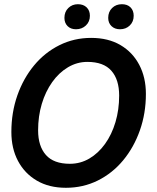

<svg xmlns="http://www.w3.org/2000/svg" viewBox="-20 -881 747 912"><path d="M293 11Q213 11 155 -23Q97 -57 65.5 -116.5Q34 -176 34 -254Q34 -347 62.5 -428Q91 -509 142 -570.5Q193 -632 262.5 -666.5Q332 -701 413 -701Q494 -701 552 -667Q610 -633 641.5 -573Q673 -513 673 -435Q673 -343 644.5 -262Q616 -181 565 -119.5Q514 -58 444.5 -23.5Q375 11 293 11ZM312 -103Q362 -103 404.5 -128Q447 -153 479 -197.5Q511 -242 528.5 -301Q546 -360 546 -427Q546 -503 509 -545Q472 -587 395 -587Q346 -587 303 -561.5Q260 -536 228 -491Q196 -446 178.5 -387.5Q161 -329 161 -262Q161 -187 198 -145Q235 -103 312 -103ZM550 -742Q525 -742 509.5 -757Q494 -772 494 -796Q494 -825 512.5 -843Q531 -861 559 -861Q585 -861 600 -846Q615 -831 615 -806Q615 -778 596.5 -760Q578 -742 550 -742ZM341 -742Q316 -742 301 -757Q286 -772 286 -796Q286 -825 304.5 -843Q323 -861 350 -861Q376 -861 391.5 -846Q407 -831 407 -806Q407 -778 388 -760Q369 -742 341 -742Z"/></svg>

Font: Radio Canada Big Medium
Style: Italic
Weight: 500
Italic angle: -12°
Designer: Étienne Aubert Bonn
Foundry: Coppers and Brasses
Version: Version 1.001